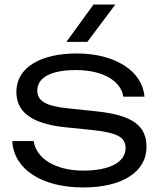

<svg xmlns="http://www.w3.org/2000/svg" viewBox="-20 -811 704 844"><path d="M624 -165C624 -254 570 -305 400 -322L276 -335C177 -345 144 -370 144 -413C144 -471 206 -503 313 -503C442 -503 513 -449 522 -386H615C607 -498 486 -576 318 -576C159 -576 52 -515 52 -407C52 -325 109 -267 272 -251L381 -240C496 -228 532 -208 532 -160C532 -98 462 -61 346 -61C226 -61 139 -113 128 -191H34C40 -69 161 13 345 13C522 13 624 -58 624 -165ZM272 -627H364L487 -791H391Z"/></svg>

Font: Bounded Light
Style: Regular
Weight: 300
Designer: Vlad Churkin
Version: Version 3.0